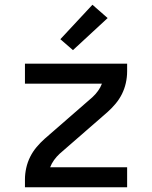

<svg xmlns="http://www.w3.org/2000/svg" viewBox="-20 -788 640 808"><path d="M85 0V-33Q85 -57 90.5 -81.5Q96 -106 107 -128Q118 -150 134 -169Q150 -188 168 -204L369 -379Q382 -391 392.5 -405.5Q403 -420 409 -436H85V-520H515V-488Q515 -463 509.5 -438.5Q504 -414 493 -392Q482 -370 466 -351Q450 -332 432 -316L231 -141Q218 -129 207.5 -114.5Q197 -100 191 -84H515V0ZM287 -577 234 -623 369 -768 433 -712Z"/></svg>

Font: Iosevka Fixed Curly Md Ex
Style: Regular
Weight: 500
Width: 7
Monospace: yes
Designer: Belleve Invis
Foundry: Belleve Invis
Version: Version 30.1.2